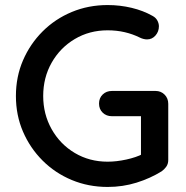

<svg xmlns="http://www.w3.org/2000/svg" viewBox="-20 -730 736 760"><path d="M406 10Q330 10 264 -17.5Q198 -45 148.5 -94.5Q99 -144 71 -209Q43 -274 43 -350Q43 -426 71 -491Q99 -556 148.5 -605.5Q198 -655 264 -682.5Q330 -710 406 -710Q455 -710 501 -699Q547 -688 584 -667Q597 -660 603 -648.5Q609 -637 609 -626Q609 -605 595.5 -589.5Q582 -574 562 -574Q555 -574 547.5 -576Q540 -578 534 -581Q506 -595 474 -602.5Q442 -610 406 -610Q334 -610 276 -575.5Q218 -541 184.5 -482Q151 -423 151 -350Q151 -278 184.5 -218.5Q218 -159 276 -124.5Q334 -90 406 -90Q441 -90 480 -98.5Q519 -107 546 -121L538 -94V-284L554 -270H423Q401 -270 386.5 -284Q372 -298 372 -320Q372 -342 386.5 -356Q401 -370 423 -370H596Q617 -370 631.5 -355.5Q646 -341 646 -319V-97Q646 -81 638 -70Q630 -59 620 -52Q575 -24 520.5 -7Q466 10 406 10Z"/></svg>

Font: Quicksand SemiBold
Style: Regular
Weight: 600
Designer: Andrew Paglinawan
Foundry: Andrew Paglinawan
Version: Version 3.006